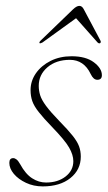

<svg xmlns="http://www.w3.org/2000/svg" viewBox="-20 -642 376 669"><path d="M140.5 -6Q181.5 -6 208.5 -27Q235.5 -48 235.5 -80.5Q235.5 -102 221 -127.5Q206.5 -153 161.5 -199.5Q131 -231 114.8 -251.8Q98.5 -272.5 92.5 -289.8Q86.5 -307 86.5 -328Q86.5 -360 105.2 -386.8Q124 -413.5 156.2 -429.8Q188.5 -446 229.5 -446Q279 -446 307 -425Q335 -404 335 -380Q335 -364 319 -364Q305.5 -364 296 -384Q272.5 -433.5 223.5 -433.5Q175.5 -433.5 145.2 -407.5Q115 -381.5 115 -343Q115 -326 120 -310Q125 -294 140.5 -273Q156 -252 187 -220Q217 -189.5 233.2 -169Q249.5 -148.5 255.5 -132Q261.5 -115.5 261.5 -96.5Q261.5 -50.5 225.2 -21.5Q189 7.5 129 7.5Q97 7.5 70.5 -5Q44 -17.5 28.2 -36.2Q12.5 -55 12.5 -74.5Q12.5 -91 26 -91Q31.5 -91 37.5 -86.5Q43.5 -82 50.5 -69.5Q69 -35.5 92 -20.8Q115 -6 140.5 -6ZM328.5 -491.5Q325 -489.5 320 -494L245 -578.5L128 -494Q120.5 -490 118 -491.5Q115.5 -494.5 121.5 -500.5L234.5 -609.5Q247 -621.5 256.5 -621.5Q266 -621.5 272 -609.5L330 -500.5Q333 -494.5 328.5 -491.5Z"/></svg>

Font: Fraunces 72pt Thin
Style: Italic
Weight: 100
Italic angle: -16°
Version: Version 1.000;[b76b70a41]